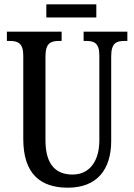

<svg xmlns="http://www.w3.org/2000/svg" viewBox="-20 -861 624 891"><path d="M195 -780H427V-841H195ZM295 10C430 10 496 -74 496 -207V-600C496 -662 521 -671 558 -671H571V-714H368V-671H380C416 -671 441 -662 441 -604V-209C441 -117 398 -51 317 -51C242 -51 191 -94 191 -210V-600C191 -662 217 -671 254 -671H266V-714H12V-671H25C61 -671 88 -662 88 -604V-216C88 -53 169 10 295 10Z"/></svg>

Font: Noto Serif Tamil ExtraCondensed Medium
Style: Italic
Weight: 500
Width: 2
Italic angle: -12°
Designer: Indian Type Foundry, Tom Grace, and the Monotype Design Team
Foundry: Monotype Imaging Inc.
Version: Version 2.003